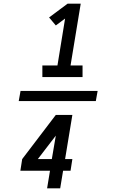

<svg xmlns="http://www.w3.org/2000/svg" viewBox="-20 -868 640 1056"><path d="M213 -444V-508H296L338 -766L287 -728L250 -772L352 -848H424L368 -508H434V-444ZM83 -312 93 -368H517L507 -312ZM239 168 255 71H92L102 7L287 -236H378L338 7H378L368 71H327L311 168ZM265 7 287 -122 188 7Z"/></svg>

Font: Iosevka SS04 Extended
Style: Italic
Weight: 400
Width: 7
Italic angle: -9°
Monospace: yes
Designer: Belleve Invis
Foundry: Belleve Invis
Version: Version 19.0.0; ttfautohint (v1.8.4)